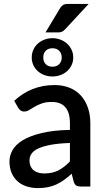

<svg xmlns="http://www.w3.org/2000/svg" viewBox="-20 -955 542 983"><path d="M338 -223Q280.5 -221 241 -213.8Q201.5 -206.5 177 -195.2Q152.5 -184 141.8 -168.5Q131 -153 131 -134.5Q131 -116.5 136.8 -103.8Q142.5 -91 152.8 -82.8Q163 -74.5 176.8 -70.8Q190.5 -67 207 -67Q249 -67 279.2 -82.8Q309.5 -98.5 338 -128.5ZM53 -439Q139.5 -519.5 259 -519.5Q303 -519.5 337.2 -505.2Q371.5 -491 394.8 -465Q418 -439 430.2 -403.2Q442.5 -367.5 442.5 -324V0H394.5Q379 0 371 -4.8Q363 -9.5 357.5 -24L347 -65.5Q327.5 -48 308.5 -34.2Q289.5 -20.5 269.2 -11Q249 -1.5 225.8 3.2Q202.5 8 174.5 8Q143.5 8 116.8 -0.5Q90 -9 70.5 -26.2Q51 -43.5 39.8 -69Q28.5 -94.5 28.5 -129Q28.5 -158.5 44.2 -186.5Q60 -214.5 96.2 -236.8Q132.5 -259 191.8 -273.5Q251 -288 338 -290V-324Q338 -379 314.5 -406Q291 -433 245.5 -433Q214.5 -433 193.5 -425.2Q172.5 -417.5 157 -408.5Q141.5 -399.5 129.5 -391.8Q117.5 -384 104 -384Q93 -384 85.2 -389.8Q77.5 -395.5 72.5 -404ZM142.5 -660.5Q142.5 -682.5 151 -700.8Q159.5 -719 174 -732Q188.5 -745 207.8 -752.2Q227 -759.5 248 -759.5Q269.5 -759.5 289 -752.2Q308.5 -745 323 -732Q337.5 -719 346.2 -700.8Q355 -682.5 355 -660.5Q355 -639 346.2 -621Q337.5 -603 323 -590.2Q308.5 -577.5 289 -570.5Q269.5 -563.5 248 -563.5Q227 -563.5 207.8 -570.5Q188.5 -577.5 174 -590.2Q159.5 -603 151 -621Q142.5 -639 142.5 -660.5ZM201.5 -660.5Q201.5 -639.5 214 -626.5Q226.5 -613.5 249 -613.5Q270 -613.5 283 -626.5Q296 -639.5 296 -660.5Q296 -682 283 -695Q270 -708 249 -708Q226.5 -708 214 -695Q201.5 -682 201.5 -660.5ZM434 -935 313.5 -805Q305.5 -796.5 297.8 -792.8Q290 -789 277.5 -789H213L286 -910.5Q293 -923 302 -929Q311 -935 329.5 -935Z"/></svg>

Font: Lato SemiBold
Style: Regular
Weight: 600
Designer: Lukasz Dziedzic with Adam Twardoch and Botio Nikoltchev
Foundry: tyPoland Lukasz Dziedzic
Version: Version 2.015; 2015-08-06; http://www.latofonts.com/